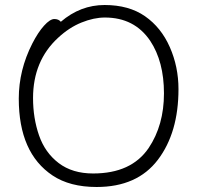

<svg xmlns="http://www.w3.org/2000/svg" viewBox="-20 -731 785 767"><path d="M223 -644Q301 -711 398 -711Q495 -711 559.5 -666Q624 -621 658.5 -542.5Q693 -464 693 -375Q693 -201 610.5 -92.5Q528 16 366 16Q259 16 190 -30Q55 -120 55 -337Q55 -451 109 -557Q132 -602 156 -628.5Q180 -655 197 -655Q214 -655 223 -644ZM352 -38Q505 -38 574 -140Q635 -231 635 -358Q635 -485 580 -568Q517 -661 399 -661Q355 -661 305.5 -641Q256 -621 212 -580Q112 -488 112 -339Q112 -259 136 -190Q160 -121 214.5 -79.5Q269 -38 352 -38Z"/></svg>

Font: LXGW WenKai Light
Style: Regular
Weight: 300
Designer: LXGW / Fontworks Inc.
Foundry: LXGW / Fontworks Inc.
Version: Version 1.501; October 10, 2024